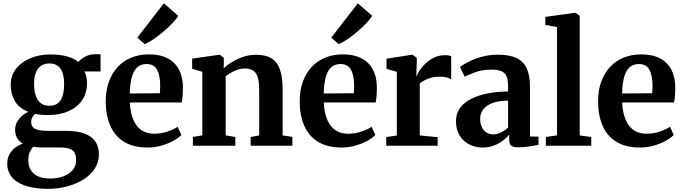

<svg xmlns="http://www.w3.org/2000/svg" viewBox="-20 -898 4210 1183"><path d="M276 265.5Q217 265.5 170.5 255.5Q124 245.5 91.5 226Q59 206.5 41.8 177.5Q24.5 148.5 24.5 110.5Q24.5 79.5 37.2 55Q50 30.5 72 13.2Q94 -4 121 -13Q96.5 -27 84.8 -48.8Q73 -70.5 73 -99.5Q73 -121.5 83.2 -142.5Q93.5 -163.5 112 -180.8Q130.5 -198 154 -209Q97.5 -231.5 71.8 -275Q46 -318.5 46 -375Q46 -434 80 -476Q114 -518 169.2 -540.2Q224.5 -562.5 289.5 -562.5Q348.5 -562.5 391.5 -551Q434.5 -539.5 462.5 -516.5Q474 -531.5 502.8 -547.8Q531.5 -564 567 -564H599.5V-457.5H500Q505.5 -448.5 508.8 -437Q512 -425.5 514 -412.8Q516 -400 516 -386.5Q516.5 -326.5 487 -282.2Q457.5 -238 403.5 -213.5Q349.5 -189 275.5 -189Q254 -189 233.8 -191Q213.5 -193 196 -196.5Q185 -186.5 178.5 -174.5Q172 -162.5 172 -147.5Q172 -116 196.8 -103.8Q221.5 -91.5 281.5 -91.5H390Q456.5 -91.5 500.8 -75Q545 -58.5 567.2 -26.2Q589.5 6 589.5 53Q589.5 101.5 564 140.8Q538.5 180 494.2 207.8Q450 235.5 393.8 250.5Q337.5 265.5 276 265.5ZM291 202Q331.5 202 367.5 189.5Q403.5 177 426.2 151.5Q449 126 449 88Q449 61.5 440 44.2Q431 27 409 18.8Q387 10.5 348 10.5H238Q223 10.5 209.5 9.2Q196 8 184.5 6Q171.5 20 163 40.2Q154.5 60.5 154.5 88.5Q154.5 124 169.5 149.5Q184.5 175 214.8 188.5Q245 202 291 202ZM285 -246.5Q333 -246.5 354 -281Q375 -315.5 375 -377.5Q375 -421 365.2 -449.8Q355.5 -478.5 335.2 -492.8Q315 -507 284.5 -507Q255 -507 233.8 -493.2Q212.5 -479.5 201.2 -451.8Q190 -424 190 -381Q190 -340.5 199.8 -310Q209.5 -279.5 230.2 -263Q251 -246.5 285 -246.5Z M890.5 11Q800.5 11 743.2 -25Q686 -61 658.8 -125.2Q631.5 -189.5 631.5 -273.5Q631.5 -341 651 -394.8Q670.5 -448.5 705.8 -486Q741 -523.5 789.8 -543.2Q838.5 -563 897.5 -563Q998 -563 1051.5 -511Q1105 -459 1107 -364Q1107 -331 1105.2 -307.2Q1103.5 -283.5 1099.5 -266.5H780Q782 -221 792.5 -185.2Q803 -149.5 821.8 -124.5Q840.5 -99.5 868 -86.8Q895.5 -74 932 -74Q971.5 -74 1012 -87.5Q1052.5 -101 1074.5 -117L1097.5 -66.5Q1082 -49.5 1050 -31.5Q1018 -13.5 976.2 -1.2Q934.5 11 890.5 11ZM779.5 -322 965 -323.5Q965.5 -334.5 966.2 -346Q967 -357.5 967 -368.5Q967 -430 948.5 -466.8Q930 -503.5 882.5 -503.5Q861 -503.5 842.8 -494.8Q824.5 -486 810.8 -465.8Q797 -445.5 789 -410.2Q781 -375 779.5 -322ZM871 -626.5 826 -666 989.5 -877.5 1078.5 -800.5Q1065.5 -779 1040.2 -753Q1015 -727 984.5 -701.2Q954 -675.5 924.5 -655.5Q895 -635.5 873 -626.5Z M1226.5 -64V-455.5L1164 -474.5V-536.5L1329 -560.5H1335L1359 -541.5V-503L1358 -477Q1379 -497.5 1410.2 -516.5Q1441.5 -535.5 1479.2 -548Q1517 -560.5 1557.5 -560.5Q1616.5 -560.5 1652.5 -538.8Q1688.5 -517 1705 -469.2Q1721.5 -421.5 1721.5 -344.5V-63.5L1781.5 -54.5V0H1524.5V-54L1577 -63.5V-341.5Q1577 -389.5 1569 -419Q1561 -448.5 1541.8 -462.2Q1522.5 -476 1489 -476Q1465 -476 1443.2 -468.5Q1421.5 -461 1403 -450Q1384.5 -439 1370.5 -428.5V-64L1430 -54V0H1168.5V-54Z M2085.5 11Q1995.5 11 1938.2 -25Q1881 -61 1853.8 -125.2Q1826.5 -189.5 1826.5 -273.5Q1826.5 -341 1846 -394.8Q1865.5 -448.5 1900.8 -486Q1936 -523.5 1984.8 -543.2Q2033.5 -563 2092.5 -563Q2193 -563 2246.5 -511Q2300 -459 2302 -364Q2302 -331 2300.2 -307.2Q2298.5 -283.5 2294.5 -266.5H1975Q1977 -221 1987.5 -185.2Q1998 -149.5 2016.8 -124.5Q2035.5 -99.5 2063 -86.8Q2090.5 -74 2127 -74Q2166.5 -74 2207 -87.5Q2247.5 -101 2269.5 -117L2292.5 -66.5Q2277 -49.5 2245 -31.5Q2213 -13.5 2171.2 -1.2Q2129.5 11 2085.5 11ZM1974.5 -322 2160 -323.5Q2160.5 -334.5 2161.2 -346Q2162 -357.5 2162 -368.5Q2162 -430 2143.5 -466.8Q2125 -503.5 2077.5 -503.5Q2056 -503.5 2037.8 -494.8Q2019.5 -486 2005.8 -465.8Q1992 -445.5 1984 -410.2Q1976 -375 1974.5 -322ZM2066 -626.5 2021 -666 2184.5 -877.5 2273.5 -800.5Q2260.5 -779 2235.2 -753Q2210 -727 2179.5 -701.2Q2149 -675.5 2119.5 -655.5Q2090 -635.5 2068 -626.5Z M2360 0V-53.5L2425 -63V-455.5L2361.5 -474V-536.5L2517 -560.5H2522.5L2548 -541.5V-518.5L2545 -430.5L2548 -431Q2552 -444 2566 -465Q2580 -486 2602.5 -507.5Q2625 -529 2655.5 -543.5Q2686 -558 2722.5 -558Q2736 -558 2745.2 -556.2Q2754.5 -554.5 2760 -552V-409Q2750.5 -416 2733.5 -420.8Q2716.5 -425.5 2689 -425.5Q2658.5 -425.5 2635 -418.8Q2611.5 -412 2594.8 -402.8Q2578 -393.5 2566.5 -384.5V-63.5L2676.5 -53V0Z M2954 11Q2909.5 11 2872 -7.8Q2834.5 -26.5 2812 -63Q2789.5 -99.5 2789.5 -152.5Q2789.5 -199.5 2815.2 -233.8Q2841 -268 2885.5 -290Q2930 -312 2988 -323Q3046 -334 3110.5 -334.5V-364.5Q3110.5 -401.5 3102.2 -424.5Q3094 -447.5 3071.8 -458.2Q3049.5 -469 3008 -469Q2952 -469 2909.5 -453.2Q2867 -437.5 2843 -426L2814 -485Q2827 -496 2860.5 -514Q2894 -532 2942.5 -546.5Q2991 -561 3047.5 -561Q3121 -561 3164.2 -539.5Q3207.5 -518 3226.5 -474.2Q3245.5 -430.5 3245.5 -362.5V-57L3298 -56V-5.5Q3286.5 -3 3265.8 0.5Q3245 4 3221 6.8Q3197 9.5 3176.5 9.5Q3143 9.5 3130.2 -0.2Q3117.5 -10 3117.5 -40V-69Q3106 -53.5 3082.8 -34.8Q3059.5 -16 3027 -2.5Q2994.5 11 2954 11ZM3019.5 -70Q3041 -70 3066.5 -82Q3092 -94 3110.5 -112V-278Q3050.5 -277.5 3012.5 -262.5Q2974.5 -247.5 2956.5 -222.8Q2938.5 -198 2938.5 -167.5Q2938.5 -136 2949 -114.2Q2959.5 -92.5 2977.8 -81.2Q2996 -70 3019.5 -70Z M3412 -64V-731.5L3340 -744.5V-794L3521.5 -819H3526L3552 -800.5V-63.5L3623 -54V0H3343.5V-54Z M3924 11Q3834 11 3776.8 -25Q3719.5 -61 3692.2 -125.2Q3665 -189.5 3665 -273.5Q3665 -341 3684.5 -394.8Q3704 -448.5 3739.2 -486Q3774.5 -523.5 3823.2 -543.2Q3872 -563 3931 -563Q4031.5 -563 4085 -511Q4138.5 -459 4140.5 -364Q4140.5 -331 4138.8 -307.2Q4137 -283.5 4133 -266.5H3813.5Q3815.5 -221 3826 -185.2Q3836.5 -149.5 3855.2 -124.5Q3874 -99.5 3901.5 -86.8Q3929 -74 3965.5 -74Q4005 -74 4045.5 -87.5Q4086 -101 4108 -117L4131 -66.5Q4115.5 -49.5 4083.5 -31.5Q4051.5 -13.5 4009.8 -1.2Q3968 11 3924 11ZM3813 -322 3998.5 -323.5Q3999 -334.5 3999.8 -346Q4000.5 -357.5 4000.5 -368.5Q4000.5 -430 3982 -466.8Q3963.5 -503.5 3916 -503.5Q3894.5 -503.5 3876.2 -494.8Q3858 -486 3844.2 -465.8Q3830.5 -445.5 3822.5 -410.2Q3814.5 -375 3813 -322Z"/></svg>

Font: Merriweather 36pt
Style: Bold
Weight: 700
Designer: Eben Sorkin
Foundry: Eben Sorkin
Version: Version 2.100